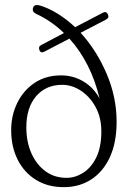

<svg xmlns="http://www.w3.org/2000/svg" viewBox="-20 -744 511 773"><path d="M449.5 -253.5Q449.5 -171 422.8 -112.2Q396 -53.5 348 -22Q300 9.5 236.5 9.5Q172.5 9.5 125 -19.8Q77.5 -49 51.2 -101Q25 -153 25 -220Q25 -280 49.8 -330.2Q74.5 -380.5 119.5 -410.5Q164.5 -440.5 226 -440.5Q275 -440.5 316 -416Q357 -391.5 381 -347Q364 -419.5 333 -480.5Q302 -541.5 259.5 -588.5L158.5 -536Q144.5 -528.5 139 -541.5Q133 -556 145.5 -562.5L237.5 -611Q187.5 -659.5 126 -688Q108 -696.5 113 -712Q116.5 -727.5 139 -722.5Q177 -711 213.2 -688.2Q249.5 -665.5 282.5 -634.5L394.5 -693Q408 -700 414.5 -686Q421 -672.5 406.5 -665L304.5 -612Q368 -543 408.8 -448.2Q449.5 -353.5 449.5 -253.5ZM86 -230.5Q86 -173.5 106.2 -127.5Q126.5 -81.5 162.8 -54.8Q199 -28 248 -28Q282.5 -28 314.8 -48.2Q347 -68.5 367.5 -110Q388 -151.5 388 -215Q388 -270.5 365 -312.8Q342 -355 305.8 -378.8Q269.5 -402.5 230.5 -402.5Q165 -402.5 125.5 -356.8Q86 -311 86 -230.5Z"/></svg>

Font: Fraunces 144pt SuperSoft Light
Style: Regular
Weight: 300
Version: Version 1.000;[0bf87f6ff]